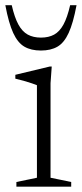

<svg xmlns="http://www.w3.org/2000/svg" viewBox="-30 -700 308 720"><path d="M164 -450.5 159.5 -388V-33.5L237 -17.5V0H31.5V-17.5L108.5 -33.5V-380.5Q103 -383 89.5 -387.5Q76 -392 59.5 -396.8Q43 -401.5 27.5 -405V-419.5L156.5 -450.5ZM123.5 -559Q152.5 -559 173 -570.2Q193.5 -581.5 208 -608Q222.5 -634.5 233 -680.5H257Q244.5 -613.5 227.5 -576.5Q210.5 -539.5 185.5 -525Q160.5 -510.5 123.5 -510.5Q86.5 -510.5 61.5 -525Q36.5 -539.5 19.5 -576.5Q2.5 -613.5 -10 -680.5H14Q24.5 -634.5 39 -608Q53.5 -581.5 74.2 -570.2Q95 -559 123.5 -559Z"/></svg>

Font: Newsreader 16pt 16pt Light
Style: Regular
Weight: 300
Version: Version 1.003